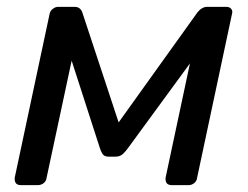

<svg xmlns="http://www.w3.org/2000/svg" viewBox="-20 -540 722 560"><path d="M23 -22 125 -501Q127 -509 134.5 -514.5Q142 -520 149 -520H198Q214 -520 220 -504L326 -183L556 -504Q569 -520 584 -520H641Q649 -520 654 -514.5Q659 -509 657 -501L555 -22Q554 -12 546.5 -6Q539 0 530 0H481Q461 0 463 -22L534 -355L354 -109Q347 -99 338.5 -91Q330 -83 316 -83H298Q284 -83 279 -91Q274 -99 271 -109L189 -363L116 -22Q115 -12 107.5 -6Q100 0 90 0H41Q21 0 23 -22Z"/></svg>

Font: SVN-Rubik
Style: Italic
Weight: 400
Italic angle: -12°
Designer: Hubert and Fischer
Foundry: Hubert & Fischer
Version: Version 2.101; ttfautohint (v1.8.3)